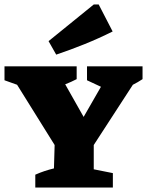

<svg xmlns="http://www.w3.org/2000/svg" viewBox="-44 -834 654 854"><path d="M113 0V-57Q133 -66 154 -73Q175 -80 196 -85L199 -189L32 -457L-24 -477V-539H297V-482Q272 -469 246 -459L328 -314L405 -448L343 -477V-539H590V-482Q569 -468 547 -457L373 -189V-81L458 -64V0ZM206 -591 172 -651 373 -814H395L457 -694Q395 -663 333 -638Q271 -613 206 -591Z"/></svg>

Font: Piazzolla SC ExtraBold
Style: Regular
Weight: 800
Designer: Juan Pablo del Peral
Foundry: Huerta Tipografica
Version: Version 1.330